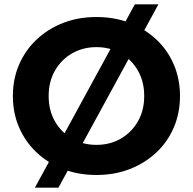

<svg xmlns="http://www.w3.org/2000/svg" viewBox="-20 -790 884 880"><path d="M422 12Q339 12 269.5 -15Q200 -42 148 -91Q96 -140 67.5 -206Q39 -272 39 -350Q39 -428 67.5 -494Q96 -560 148 -609Q200 -658 269.5 -685Q339 -712 422 -712Q505 -712 574.5 -685Q644 -658 696 -609.5Q748 -561 776.5 -494.5Q805 -428 805 -350Q805 -272 776.5 -205.5Q748 -139 696 -90.5Q644 -42 574.5 -15Q505 12 422 12ZM422 -126Q484 -126 533.5 -154.5Q583 -183 612 -233.5Q641 -284 641 -350Q641 -416 612 -466.5Q583 -517 533.5 -545.5Q484 -574 422 -574Q360 -574 310.5 -545.5Q261 -517 232 -466.5Q203 -416 203 -350Q203 -284 232 -233.5Q261 -183 310.5 -154.5Q360 -126 422 -126ZM140 70 598 -770H706L248 70Z"/></svg>

Font: Montserrat
Style: Bold
Weight: 700
Designer: Julieta Ulanovsky
Foundry: Julieta Ulanovsky
Version: Version 9.000; ttfautohint (v1.8.4.7-5d5b)